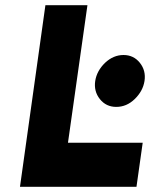

<svg xmlns="http://www.w3.org/2000/svg" viewBox="-20 -720 578 740"><path d="M57 0H506L530 -170H242L317 -700H155ZM537 -408Q543 -448 519 -478Q495 -508 456 -508Q417 -508 385 -478Q353 -447 347 -408Q341 -368 365 -338Q389 -308 428 -308Q468 -308 499 -338Q531 -369 537 -408Z"/></svg>

Font: Unageo
Style: Black-Italic
Weight: 900
Designer: Richard Sepsi
Foundry: Richard Sepsi
Version: Version 2.000